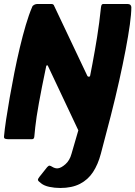

<svg xmlns="http://www.w3.org/2000/svg" viewBox="-21 -693 674 956"><path d="M633 -658Q633 -624 625.5 -570Q618 -516 604.5 -445Q591 -374 572.5 -291Q554 -208 530.5 -116Q507 -24 481 73Q467 126 442 164Q417 202 377 222.5Q337 243 279 243Q251 243 225 237.5Q199 232 184 220Q169 209 168 203.5Q167 198 175 188L214 139Q221 131 226.5 132Q232 133 238 137Q246 142 253.5 144Q261 146 268 145Q284 143 305 124.5Q326 106 335 73L369 -44L218 -364Q217 -368 213.5 -368Q210 -368 209 -363Q197 -306 188 -260.5Q179 -215 172.5 -178.5Q166 -142 161.5 -113Q157 -84 154.5 -59.5Q152 -35 150 -14Q149 0 139 0H19Q12 0 5 -2Q-2 -4 -1 -14Q2 -48 9.5 -98Q17 -148 27.5 -208Q38 -268 50.5 -331Q63 -394 77.5 -455Q92 -516 107.5 -568.5Q123 -621 139 -658Q141 -665 149 -669Q157 -673 163 -673H236Q246 -673 249 -663L414 -315Q416 -311 421.5 -311Q427 -311 428 -317Q434 -346 439.5 -376.5Q445 -407 451 -440Q457 -473 462.5 -508.5Q468 -544 473 -581Q478 -618 482 -658Q484 -673 492 -673H615Q631 -673 633 -658Z"/></svg>

Font: Glory ExtraBold
Style: Italic
Weight: 800
Italic angle: -12°
Version: Version 1.011